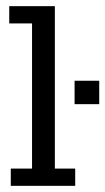

<svg xmlns="http://www.w3.org/2000/svg" viewBox="-20 -603 342 623"><path d="M15 0V-56H84V-527H10V-583H158V-56H224V0ZM222 -265V-341H302V-265Z"/></svg>

Font: Rokkitt
Style: Regular
Weight: 400
Designer: Vernon Adams
Foundry: Vernon Adams
Version: Version 3.103